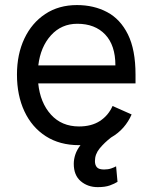

<svg xmlns="http://www.w3.org/2000/svg" viewBox="-20 -573 608 773"><path d="M298.3 11.4Q220.2 11.4 164.2 -24.7Q108.3 -60.7 78.3 -124.8Q48.3 -188.9 48.3 -272.7Q48.3 -354.4 78.1 -417.6Q108 -480.8 162.3 -516.7Q216.6 -552.6 289.8 -552.6Q358 -552.6 411.2 -524.3Q464.5 -496.1 495 -434.5Q525.6 -372.9 525.6 -272.7V-237.2H133.9Q142 -159.1 185.2 -111.5Q228.3 -63.9 298.3 -63.9Q348.4 -63.9 382.3 -85.9Q416.2 -108 433.2 -146.3L509.9 -112.2Q497.5 -83.5 476.9 -59.8Q456.3 -36.2 427.2 -19.5Q400.6 1.1 381.4 24.3Q362.2 47.6 362.2 75.3Q362.2 91.3 370 100.3Q377.8 109.4 399.1 109.4Q415.1 109.4 427.6 105.1Q440 100.9 447.4 96.6L453.1 159.1Q441.4 166.5 422.4 173.5Q403.4 180.4 373.6 180.4Q333.1 180.4 305 156.4Q277 132.5 277 86.6Q277 67.8 283.4 48.8Q289.8 29.8 304 11.4Q301.1 11.4 298.3 11.4ZM291.2 -477.3Q227.3 -477.3 185.2 -430.8Q143.1 -384.2 134.2 -309.7H444.6Q444.6 -390.6 403.6 -433.9Q362.6 -477.3 291.2 -477.3Z"/></svg>

Font: Interface
Style: Regular
Weight: 400
Designer: Rasmus Andersson
Foundry: rsms
Version: Version 1.8